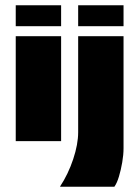

<svg xmlns="http://www.w3.org/2000/svg" viewBox="-20 -538 531 732"><path d="M40 -438V-518H213V-438ZM40 0V-400H213V0ZM278 -438V-518H451V-438ZM210 174 209 173Q240 126 259 69Q278 12 278 -34V-400H451V27Q451 52 446 81Q441 110 433.5 135Q426 160 416 174Z"/></svg>

Font: Tac One
Style: Regular
Weight: 400
Designer: Oluseyi Olusanya, David Udoh, Eyiyemi Adegbite, Mirko Velimirović
Version: Version 1.003; ttfautohint (v1.8.4.7-5d5b)